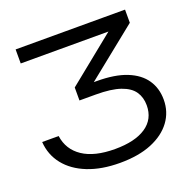

<svg xmlns="http://www.w3.org/2000/svg" viewBox="-133 -883 1027 1029"><g transform="rotate(-20 380.5 -368.5)"><path d="M62 -750H686V-675L356 -410L346 -442H412Q516 -442 583 -415Q650 -388 683 -339.5Q716 -291 716 -226Q716 -156 676 -102Q636 -48 561.5 -17.5Q487 13 381 13Q276 13 198 -18Q120 -49 75.5 -105Q31 -161 26 -235H120Q131 -155 197.5 -110.5Q264 -66 381 -66Q495 -66 557.5 -108Q620 -150 620 -229Q620 -274 597.5 -307Q575 -340 523 -358Q471 -376 383 -376H290V-450L629 -724L648 -670H62Z"/></g></svg>

Font: Unbounded Light
Style: Regular
Weight: 300
Designer: Luke Prowse, Jean-Baptiste Morizot, Fátima Lázaro, Florian Runge
Foundry: NaN
Version: Version 1.700